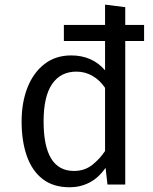

<svg xmlns="http://www.w3.org/2000/svg" viewBox="-20 -788 655 820"><path d="M514.9 -681.5H595.4V-612.8H514.9V0H439L430.8 -71.3Q401 -28.2 361.8 -8.2Q322.6 11.8 277.9 11.8Q207.2 11.8 161.8 -23.6Q116.4 -59 94.4 -122.3Q72.3 -185.6 72.3 -269.2Q72.3 -350.3 97.4 -414.1Q122.6 -477.9 170 -514.6Q217.4 -551.3 284.1 -551.3Q373.8 -551.3 428.7 -487.7V-612.8H252.8V-681.5H428.7V-768.2L514.9 -757.4ZM306.2 -482.1Q239 -482.1 202.6 -429.2Q166.2 -376.4 166.2 -269.2Q166.2 -57.9 295.9 -57.9Q341.5 -57.9 374.1 -83.8Q406.7 -109.7 428.7 -143.1V-412.8Q406.7 -445.6 375.1 -463.8Q343.6 -482.1 306.2 -482.1Z"/></svg>

Font: FiraCode Nerd Font
Style: Regular
Weight: 400
Designer: Carrois Corporate, Edenspiekermann AG, Nikita Prokopov
Foundry: Carrois Corporate, Edenspiekermann AG, Nikita Prokopov
Version: Version 6.002;Nerd Fonts 3.4.0